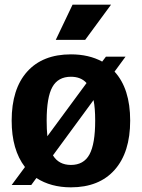

<svg xmlns="http://www.w3.org/2000/svg" viewBox="-20 -793 608 823"><path d="M538 -276Q538 -140 471.5 -65Q405 10 284 10Q198 10 136 -30L114 0H30L87 -77Q30 -151 30 -276Q30 -412 96.5 -486Q163 -560 284 -560Q361 -560 418 -529L434 -550H518L471 -486Q538 -413 538 -276ZM183 -209 351 -437Q327 -464 284 -464Q229 -464 204.5 -420Q180 -376 180 -276Q180 -239 183 -209ZM388 -276Q388 -330 381 -364L207 -127Q232 -86 284 -86Q339 -86 363.5 -131Q388 -176 388 -276ZM291 -773H456L345 -622H219Z"/></svg>

Font: Krub
Style: Bold
Weight: 700
Version: Version 1.000; ttfautohint (v1.6)